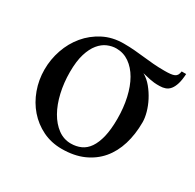

<svg xmlns="http://www.w3.org/2000/svg" viewBox="-115 -605 757 745"><g transform="rotate(30 263.0 -232.5)"><path d="M518.6 -478.5Q517.1 -451.2 511.7 -433.6Q506.3 -416 497.8 -405.5Q489.3 -395 477.8 -390.9Q466.3 -386.7 452.6 -386.7H439.9Q435.1 -386.7 427.5 -387.5Q419.9 -388.2 407.5 -390.6Q395 -393.1 373.5 -398.4Q394.5 -386.7 411.4 -366.2Q428.2 -345.7 440.4 -322.3Q452.6 -298.8 459.2 -274.9Q465.8 -251 465.8 -231.9Q465.8 -177.7 451.9 -132.3Q438 -86.9 410.4 -54.4Q382.8 -22 341.6 -3.7Q300.3 14.6 245.1 14.6Q198.2 14.6 159.4 -4.4Q120.6 -23.4 92.5 -55.7Q64.5 -87.9 49.1 -130.4Q33.7 -172.9 33.7 -219.2Q33.7 -264.6 48.6 -307.9Q63.5 -351.1 91.6 -384.8Q119.6 -418.5 159.7 -439.2Q199.7 -460 250 -460Q276.9 -460 299.6 -458Q322.3 -456.1 344 -453.6Q365.7 -451.2 388.7 -449.2Q411.6 -447.3 439 -447.3Q455.1 -447.3 465.8 -448.5Q476.6 -449.7 483.4 -452.9Q490.2 -456.1 493.7 -462.2Q497.1 -468.3 498.5 -478.5ZM374.5 -194.3Q374.5 -244.1 364.7 -287.1Q355 -330.1 336.9 -361.6Q318.8 -393.1 293 -411.1Q267.1 -429.2 234.9 -429.2Q215.8 -429.2 196 -420.9Q176.3 -412.6 160.2 -393.1Q144 -373.5 134 -341.1Q124 -308.6 124 -259.8Q124 -211.9 134 -168.5Q144 -125 162.6 -92.3Q181.2 -59.6 207.3 -40.3Q233.4 -21 265.6 -21Q289.6 -21 309.8 -30Q330.1 -39.1 344.2 -59.6Q358.4 -80.1 366.5 -113.3Q374.5 -146.5 374.5 -194.3Z"/></g></svg>

Font: Doulos SIL Compact
Style: Regular
Weight: 400
Designer: Walt Agee, Victor Gaultney, Peter Martin, Debbi Hosken
Foundry: SIL International
Version: Version 4.110; 2011; Maintenance release ; LnSpcTght